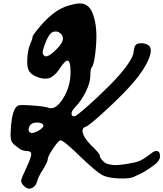

<svg xmlns="http://www.w3.org/2000/svg" viewBox="-20 -1038 975 1146"><path d="M882 -122Q903 -140 919 -136.5Q935 -133 935 -106Q935 -98 932.5 -91Q930 -84 925 -77.5Q920 -71 915 -65.5Q910 -60 901.5 -54Q893 -48 888 -44Q883 -40 874.5 -34.5Q866 -29 863 -27Q830 -4 792 11Q771 25 728 27Q714 28 702 27Q694 27 692 27Q623 25 588 5.5Q553 -14 466 -97Q354 -207 339 -200Q326 -195 295.5 -149.5Q265 -104 265 -88Q265 -73 239 -30Q212 10 203 40Q195 73 171.5 84Q148 95 126.5 75.5Q105 56 106.5 40Q108 24 140 -42Q167 -101 166.5 -119Q166 -137 135 -137Q110 -137 78 -164Q55 -181 49 -194.5Q43 -208 43 -236Q46 -347 69 -388Q79 -406 93 -409.5Q107 -413 166 -409Q251 -403 267 -395Q311 -378 356 -449.5Q401 -521 401 -606Q401 -671 385.5 -676Q370 -681 334 -625Q306 -583 272 -571Q252 -566 227 -571Q202 -576 180.5 -589Q159 -602 151 -619Q140 -640 143 -689Q146 -738 159 -772Q174 -805 174 -816.5Q174 -828 223 -885Q269 -938 314 -969Q359 -1000 421 -1013Q457 -1021 478 -1015Q513 -1005 531 -963Q568 -878 549 -722Q540 -648 528 -637Q519 -628 519 -583Q519 -547 493 -492Q466 -437 430 -400Q396 -364 412 -347Q417 -344 425.5 -344Q434 -344 497 -399Q560 -454 633 -527Q699 -593 738 -647.5Q777 -702 777 -728Q780 -753 788 -767Q796 -780 822.5 -780Q849 -780 867 -767Q893 -748 867.5 -685.5Q842 -623 778 -548Q721 -481 619 -386.5Q517 -292 493 -282Q466 -274 474.5 -243Q483 -212 524 -171Q576 -122 576 -107Q576 -94 599 -73Q605 -67 613 -63Q621 -59 632.5 -57Q644 -55 653 -53.5Q662 -52 676.5 -53Q691 -54 699 -54.5Q707 -55 723.5 -57.5Q740 -60 744.5 -61Q749 -62 765 -65L781 -68Q796 -71 809 -76Q822 -81 835.5 -89.5Q849 -98 857.5 -104Q866 -110 882 -122ZM314 -741Q378 -802 344 -836Q329 -851 310 -850Q291 -849 280 -836Q262 -813 246.5 -770.5Q231 -728 236 -717Q251 -677 314 -741ZM239 -290Q234 -305 205.5 -306.5Q177 -308 164 -295Q153 -284 151 -268.5Q149 -253 162 -246Q169 -241 189.5 -248.5Q210 -256 225.5 -269Q241 -282 239 -290Z"/></svg>

Font: Beth Ellen
Style: Regular
Weight: 400
Designer: Alyson Diaz
Version: Version 2.000